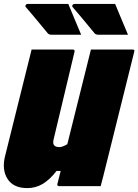

<svg xmlns="http://www.w3.org/2000/svg" viewBox="-21 -954 709 984"><path d="M329 -934Q346 -893 362 -854.5Q378 -816 395 -776H244Q230 -776 224 -783Q201 -811 183.5 -832Q166 -853 149 -873.5Q132 -894 111 -918Q107 -923 111 -928.5Q115 -934 121 -934ZM569 -934Q586 -893 602 -854.5Q618 -816 635 -776H484Q470 -776 464 -783Q441 -811 423.5 -832Q406 -853 389 -873.5Q372 -894 351 -918Q347 -923 351 -928.5Q355 -934 361 -934ZM119 10Q47 10 17 -38Q-13 -86 6 -158Q34 -268 61 -379Q88 -490 116 -600Q122 -625 128.5 -650Q135 -675 141 -700H353Q363 -700 361 -689Q335 -578 308 -467Q281 -356 255 -245Q248 -220 256 -210Q264 -200 283 -200Q299 -200 324 -215Q354 -336 384.5 -457.5Q415 -579 445 -700H659Q671 -700 667 -689L523 -110Q516 -80 508.5 -52Q501 -24 495 0H281Q276 0 274 -3.5Q272 -7 273 -11Q281 -43 290 -78H269Q233 -32 197 -11Q161 10 119 10Z"/></svg>

Font: Recursive Mn Lnr St XBk
Style: Italic
Weight: 1000
Italic angle: -15°
Monospace: yes
Version: Version 1.079;hotconv 1.0.112;makeotfexe 2.5.65598; ttfautoh